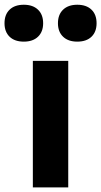

<svg xmlns="http://www.w3.org/2000/svg" viewBox="-88 -810 438 830"><path d="M54 0V-547H207V0ZM246 -630Q207 -630 184.8 -651.2Q162.5 -672.5 162.5 -709.5Q162.5 -747 184.8 -768.2Q207 -789.5 246 -789.5Q285.5 -789.5 307.5 -768.2Q329.5 -747 329.5 -709.5Q329.5 -672.5 307.5 -651.2Q285.5 -630 246 -630ZM15 -630Q-24.5 -630 -46.5 -651.2Q-68.5 -672.5 -68.5 -709.5Q-68.5 -747 -46.5 -768.2Q-24.5 -789.5 15 -789.5Q54 -789.5 76.2 -768.2Q98.5 -747 98.5 -709.5Q98.5 -672.5 76.2 -651.2Q54 -630 15 -630Z"/></svg>

Font: Encode Sans SemiCondensed SemiCondensed
Style: Bold
Weight: 700
Width: 4
Designer: Multiple Designers
Foundry: Impallari Type
Version: Version 3.000; ttfautohint (v1.8.3) -l 8 -r 50 -G 200 -x 14 